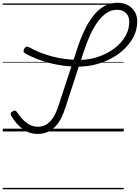

<svg xmlns="http://www.w3.org/2000/svg" viewBox="-20 -955 1017 1395"><path d="M252 18Q194 18 146.5 -16.5Q99 -51 63 -111Q56 -122 57.5 -130Q59 -138 71 -146Q83 -153 90.5 -151Q98 -149 105 -138Q136 -91 173 -62.5Q210 -34 255 -34Q289 -34 316 -50Q343 -66 365.5 -100Q388 -134 405 -187L536 -586Q561 -665 591 -729Q621 -793 657 -839Q693 -885 736.5 -910Q780 -935 834 -935Q875 -935 907 -918.5Q939 -902 958 -871.5Q977 -841 977 -799Q977 -743 953 -693.5Q929 -644 887.5 -603Q846 -562 792 -532.5Q738 -503 676 -487Q614 -471 549 -471Q492 -471 439.5 -478Q387 -485 338.5 -497.5Q290 -510 246.5 -527.5Q203 -545 164 -566Q153 -572 151.5 -581Q150 -590 156 -601Q164 -614 172.5 -615.5Q181 -617 191 -612Q228 -591 269.5 -574.5Q311 -558 357 -545.5Q403 -533 453.5 -526.5Q504 -520 559 -520Q612 -520 664 -533.5Q716 -547 762 -572Q808 -597 843.5 -631.5Q879 -666 899 -707.5Q919 -749 919 -795Q919 -823 908 -843Q897 -863 877 -873.5Q857 -884 829 -884Q788 -884 753 -860Q718 -836 688 -794Q658 -752 633 -696Q608 -640 586 -573L455 -173Q434 -106 405 -64Q376 -22 338.5 -2Q301 18 252 18ZM0 410H879V420H0ZM0 -20H879V0H0ZM0 -505H879V-500H0ZM0 -930H879V-920H0Z"/></svg>

Font: Playwrite DE LA Guides
Style: Regular
Weight: 400
Designer: Veronika Burian, José Scaglione
Foundry: TypeTogether
Version: Version 1.003